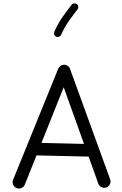

<svg xmlns="http://www.w3.org/2000/svg" viewBox="-20 -1056 712 1117"><path d="M75.2 37.6Q61.5 31.2 55.9 16.8Q50.3 2.4 56.6 -11.2L319.3 -657.7Q326.2 -671.9 341.6 -677.2Q356.9 -682.6 370.6 -674.8Q383.3 -667.5 387.2 -655.8L620.6 -13.2Q626 0.5 619.9 14.6Q613.8 28.8 599.6 34.2Q585.9 39.6 571.8 33.4Q557.6 27.3 552.2 13.2L495.6 -145L192.4 -151.9L124 19Q117.7 32.7 103.5 38.3Q89.4 43.9 75.2 37.6ZM350.6 -548.3 221.2 -224.6 468.8 -218.8ZM427.7 -1031.7Q434.6 -1026.4 435.5 -1017.3Q436.5 -1008.3 431.2 -1001.5Q403.8 -967.3 379.9 -932.9Q356 -898.4 335.4 -853.5Q332 -845.7 323.5 -842.3Q314.9 -838.9 306.6 -842.3Q298.8 -846.2 295.7 -854.7Q292.5 -863.3 295.9 -871.1Q317.9 -919.9 343.8 -957Q369.6 -994.1 397 -1028.3Q402.3 -1035.2 411.6 -1036.1Q420.9 -1037.1 427.7 -1031.7Z"/></svg>

Font: Mikhak-DS2-FD Regular
Style: Regular
Weight: 400
Designer: Amin Abedi
Version: Version 3.4